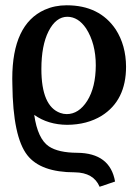

<svg xmlns="http://www.w3.org/2000/svg" viewBox="-20 -465 528 734"><path d="M234.9 -28.8Q281.2 -28.8 313.5 -79.6Q345.7 -130.9 346.2 -214.8Q346.2 -298.8 309.1 -356.4Q279.3 -400.4 237.8 -400.9Q193.8 -400.9 165.5 -345.2Q138.2 -291 138.2 -201.2Q138.2 -59.1 210.4 -33.2Q222.7 -28.8 234.9 -28.8ZM461.9 -210Q461.9 -81.1 368.7 -22.5Q313 11.7 236.8 12.2Q163.6 11.7 110.8 -25.9Q124 65.9 167 94.7Q203.1 118.7 274.9 119.1Q400.9 120.1 419.9 229L360.8 249Q337.9 194.8 266.1 193.8Q135.7 193.8 84.5 128.4Q29.3 58.1 27.3 -142.1Q27.3 -153.3 26.9 -164.1Q26.9 -372.1 150.9 -427.7Q189.5 -444.8 234.9 -444.8Q360.4 -444.8 422.4 -352.5Q461.4 -292 461.9 -210Z"/></svg>

Font: Linux Libertine O
Style: Semibold
Weight: 700
Designer: Philipp H. Poll
Foundry: Philipp H. Poll
Version: Version 5.0.0